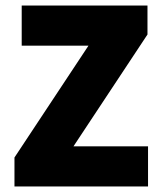

<svg xmlns="http://www.w3.org/2000/svg" viewBox="-20 -670 582 690"><path d="M32 0V-104L298 -506H58V-650H510V-546L244 -144H512V0Z"/></svg>

Font: Source Sans 3 Black
Style: Regular
Weight: 900
Designer: Paul D. Hunt
Foundry: Adobe
Version: Version 3.046;hotconv 1.0.118;makeotfexe 2.5.65603